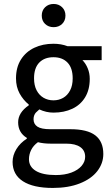

<svg xmlns="http://www.w3.org/2000/svg" viewBox="-20 -719 549 961"><path d="M114.3 -28.8Q70.8 -55.2 70.8 -106.9Q70.8 -155.3 124 -191.9V-195.8Q96.2 -218.3 78.1 -251.2Q60.1 -284.2 60.1 -326.7Q60.1 -381.8 84.7 -420.9Q109.4 -460 151.9 -480Q194.3 -500 247.6 -500Q286.1 -500 317.9 -487.8H488.8V-418H392.6Q408.7 -401.9 418.9 -377.4Q429.2 -353 429.2 -324.2Q429.2 -270 406 -231.9Q382.8 -193.8 341.8 -174.6Q300.8 -155.3 247.6 -155.3Q211.4 -155.3 176.8 -171.4Q165 -161.1 159.9 -155.8Q154.8 -150.4 151.4 -142.1Q147.9 -133.8 147.9 -122.1Q147.9 -98.1 167.2 -85.2Q186.5 -72.3 231.9 -72.3H332Q417 -72.3 457 -41.5Q497.1 -10.7 497.1 51.8Q497.1 98.6 467 137.5Q437 176.3 379.6 199Q322.3 221.7 244.6 221.7Q146.5 221.7 94.7 188.2Q43 154.8 43 91.3Q43 58.6 62 27.3Q81.1 -3.9 114.3 -24.9ZM247.6 -432.6Q202.6 -432.6 176.5 -405.8Q150.4 -378.9 150.4 -326.7Q150.4 -291.5 163.3 -266.8Q176.3 -242.2 198.2 -229.5Q220.2 -216.8 247.6 -216.8Q274.4 -216.8 296.1 -229.2Q317.9 -241.7 330.8 -266.4Q343.8 -291 343.8 -326.7Q343.8 -378.9 317.9 -405.8Q292 -432.6 247.6 -432.6ZM406.2 65.9Q406.2 34.2 381.8 17.1Q357.4 0 312 0H233.9Q197.3 0 169.9 -7.3Q147 9.3 136 31.5Q125 53.7 125 78.1Q125 115.7 159.7 136.5Q194.3 157.2 259.3 157.2Q303.7 157.2 337.2 144.8Q370.6 132.3 388.4 111.3Q406.2 90.3 406.2 65.9ZM248.5 -699.2Q273.9 -699.2 290.8 -682.9Q307.6 -666.5 307.6 -641.1Q307.6 -615.2 290.8 -599.1Q273.9 -583 248.5 -583Q222.7 -583 205.8 -599.1Q189 -615.2 189 -641.1Q189 -666.5 205.8 -682.9Q222.7 -699.2 248.5 -699.2Z"/></svg>

Font: Varta SemiBold
Style: Regular
Weight: 600
Designer: Joana Correia, Viktoriya Grabowska, Eben Sorkin
Foundry: Sorkin Type
Version: Version 1.003; ttfautohint (v1.3) -l 8 -r 24 -G 200 -x 12 -H